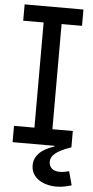

<svg xmlns="http://www.w3.org/2000/svg" viewBox="-63 -788 504 1044"><g transform="rotate(5 188.5 -266.0)"><path d="M28 -663V-752H349V-663H237.5V-89H349V0H28V-89H139.5V-663ZM348 130.5 368.5 206Q356 209.5 334 214.8Q312 220 285.5 220Q249 220 217.2 208Q185.5 196 166.5 172.5Q147.5 149 147.5 115.5Q147.5 79 173.5 50.8Q199.5 22.5 257.5 3V-33.5L349.5 0Q288.5 21 263.5 41.8Q238.5 62.5 238.5 88.5Q238.5 110.5 253.5 124.5Q268.5 138.5 298 138.5Q311.5 138.5 324.5 136Q337.5 133.5 348 130.5Z"/></g></svg>

Font: Hepta Slab ExtraLight Medium
Style: Regular
Weight: 500
Version: Version 1.100